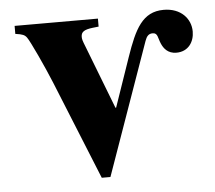

<svg xmlns="http://www.w3.org/2000/svg" viewBox="-42 -515 642 574"><g transform="rotate(-5 279.5 -228.0)"><path d="M271 -461H21V-437C43 -434 49 -431 55 -423C64 -411 101 -331 121 -282L241 14H267L407 -382C412 -396 418 -403 430 -403C446 -403 444 -388 452 -370C458 -356 470 -339 496 -339C532 -339 550 -367 550 -398C550 -436 521 -470 469 -470C405 -470 381 -420 353 -339L302 -191H300L227 -380C219 -400 218 -404 218 -411C218 -426 228 -432 253 -435L271 -437Z"/></g></svg>

Font: XITS Math
Style: Bold
Weight: 700
Designer: MicroPress Inc., with final additions and corrections provided by Coen Hoffman, Elsevier (retired)
Version: Version 1.302